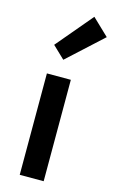

<svg xmlns="http://www.w3.org/2000/svg" viewBox="-136 -962 612 1015"><g transform="rotate(15 169.5 -454.5)"><path d="M83 0V-555H214V0ZM148 -647 81 -711 248 -909 339 -822Z"/></g></svg>

Font: Noto Sans KR Thin SemiBold
Style: Regular
Weight: 600
Version: Version 2.004-H2;hotconv 1.0.118;makeotfexe 2.5.65603